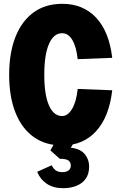

<svg xmlns="http://www.w3.org/2000/svg" viewBox="-20 -746 640 1006"><path d="M306 16Q218 16 156 -28.5Q94 -73 61 -156Q28 -239 28 -354Q28 -469 61 -552.5Q94 -636 156 -681Q218 -726 306 -726Q416 -726 484 -653Q552 -580 568 -443L387 -436Q380 -501 359 -536.5Q338 -572 306 -572Q261 -572 236.5 -515.5Q212 -459 212 -354Q212 -250 236.5 -194Q261 -138 306 -138Q335 -138 357.5 -175Q380 -212 387 -280L568 -273Q552 -134 484 -59Q416 16 306 16ZM311 240Q259 240 224.5 216.5Q190 193 175 154L251 120Q259 137 272 146.5Q285 156 307 156Q327 156 339 147Q351 138 351 122Q351 105 339.5 95.5Q328 86 293 86L244 42L273 -10H374L351 28Q402 34 424.5 62Q447 90 447 126Q447 167 428 192Q409 217 378.5 228.5Q348 240 311 240Z"/></svg>

Font: Geist Mono UltraBlack
Style: Regular
Weight: 900
Monospace: yes
Designer: Basement.studio, Andrés Briganti, Mateo Zaragoza
Foundry: Basement.studio, Vercel, Andrés Briganti, Guido Ferreyra, Mateo Zaragoza
Version: Version 1.400; ttfautohint (v1.8.4.7-5d5b)